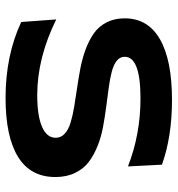

<svg xmlns="http://www.w3.org/2000/svg" viewBox="6 -623 638 690"><g transform="rotate(90 325.0 -278.0)"><path d="M45.9 -407.2Q45.9 -490.7 121.1 -533.9Q196.3 -577.1 338.9 -577.1Q471.2 -577.1 571.8 -541L578.1 -418.9Q462.4 -463.9 334 -463.9Q184.1 -463.9 184.1 -407.2Q184.1 -389.6 199 -378.2Q213.9 -366.7 238.8 -360.4Q263.7 -354 296.1 -349.6Q328.6 -345.2 364.5 -340.6Q400.4 -335.9 436 -329.3Q471.7 -322.8 504.2 -309.8Q536.6 -296.9 561.5 -278.3Q586.4 -259.8 601.3 -229Q616.2 -198.2 616.2 -158.2Q616.2 -68.4 543.5 -23.7Q470.7 21 332 21Q179.7 21 59.1 -35.2L49.8 -161.1Q188.5 -92.8 321.8 -92.8Q395.5 -92.8 435.3 -109.9Q475.1 -127 475.1 -159.2Q475.1 -178.2 460.4 -191.7Q445.8 -205.1 420.9 -212.6Q396 -220.2 363.8 -225.6Q331.5 -231 295.9 -236.1Q260.3 -241.2 224.9 -248Q189.5 -254.9 157.2 -266.8Q125 -278.8 100.1 -296.1Q75.2 -313.5 60.5 -341.8Q45.9 -370.1 45.9 -407.2Z"/></g></svg>

Font: Mattone
Style: Regular
Weight: 400
Width: 6
Designer: Nunzio Mazzaferro
Foundry: Collletttivo
Version: Version 2.000;Glyphs 3.2 (3217)